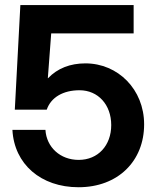

<svg xmlns="http://www.w3.org/2000/svg" viewBox="-20 -748 637 778"><path d="M298.3 10.7C458 10.7 564 -95.2 564 -244.1C564 -385.7 458 -491.2 326.2 -491.2C264.6 -491.2 212.9 -471.2 174.8 -431.2H173.8L187.5 -612.8H521.5V-727.5H62.5L40 -303.7H169.4C186.5 -353.5 235.8 -382.3 302.2 -382.3C377.9 -382.3 430.7 -323.2 430.7 -241.2C430.7 -158.7 377.4 -100.1 298.8 -100.1C224.1 -100.1 168.5 -151.4 164.1 -221.7H30.3C37.6 -83 145.5 10.7 298.3 10.7Z"/></svg>

Font: Raveo Display Display SemiBold
Style: Regular
Weight: 600
Designer: Jakub Foglar, Rasmus Andersson (Inter)
Foundry: Jakubfoglar.com
Version: Version 1.100;Glyphs 3.2.3 (3260)